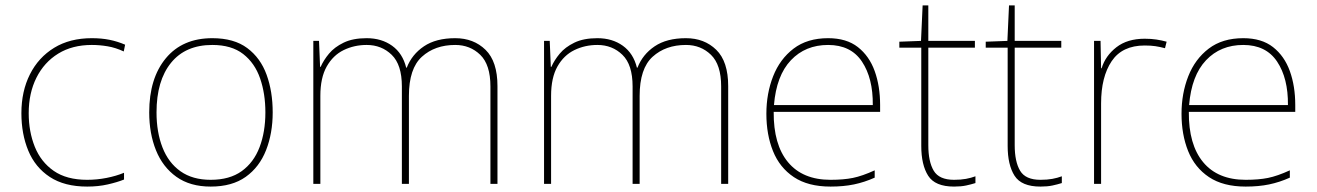

<svg xmlns="http://www.w3.org/2000/svg" viewBox="-20 -679 4864 709"><path d="M302 10Q218 10 164 -25.5Q110 -61 84.5 -122.5Q59 -184 59 -261Q59 -342 90.5 -404.5Q122 -467 180 -502.5Q238 -538 319 -538Q355 -538 384.5 -532Q414 -526 442 -514L437 -489Q407 -503 377.5 -508Q348 -513 319 -513Q247 -513 195 -481Q143 -449 114.5 -392Q86 -335 86 -261Q86 -193 108.5 -137Q131 -81 178.5 -48Q226 -15 302 -15Q338 -15 373.5 -22Q409 -29 438 -41V-16Q413 -6 378 2Q343 10 302 10Z M987 -264Q987 -187 962.5 -124.5Q938 -62 887.5 -26Q837 10 758 10Q682 10 631.5 -26Q581 -62 556 -124Q531 -186 531 -264Q531 -390 592.5 -464Q654 -538 764 -538Q844 -538 893 -501.5Q942 -465 964.5 -403Q987 -341 987 -264ZM558 -264Q558 -191 580 -134.5Q602 -78 646.5 -46.5Q691 -15 758 -15Q828 -15 872.5 -47Q917 -79 938.5 -135.5Q960 -192 960 -264Q960 -333 940.5 -389.5Q921 -446 878 -479.5Q835 -513 764 -513Q665 -513 611.5 -447Q558 -381 558 -264Z M1661 -538Q1729 -538 1773 -495Q1817 -452 1817 -361V0H1791V-360Q1791 -440 1753.5 -476.5Q1716 -513 1661 -513Q1586 -513 1538 -469.5Q1490 -426 1490 -325V0H1464V-360Q1464 -440 1426.5 -476.5Q1389 -513 1334 -513Q1288 -513 1249 -494Q1210 -475 1186.5 -433.5Q1163 -392 1163 -325V0H1137V-528H1158L1162 -432H1164Q1175 -457 1195 -481Q1215 -505 1249 -521.5Q1283 -538 1334 -538Q1389 -538 1428 -510Q1467 -482 1480 -429H1482Q1501 -478 1545.5 -508Q1590 -538 1661 -538Z M2513 -538Q2581 -538 2625 -495Q2669 -452 2669 -361V0H2643V-360Q2643 -440 2605.5 -476.5Q2568 -513 2513 -513Q2438 -513 2390 -469.5Q2342 -426 2342 -325V0H2316V-360Q2316 -440 2278.5 -476.5Q2241 -513 2186 -513Q2140 -513 2101 -494Q2062 -475 2038.5 -433.5Q2015 -392 2015 -325V0H1989V-528H2010L2014 -432H2016Q2027 -457 2047 -481Q2067 -505 2101 -521.5Q2135 -538 2186 -538Q2241 -538 2280 -510Q2319 -482 2332 -429H2334Q2353 -478 2397.5 -508Q2442 -538 2513 -538Z M3038 -538Q3106 -538 3148 -505Q3190 -472 3210 -416.5Q3230 -361 3230 -291V-266H2837Q2836 -145 2890 -80Q2944 -15 3047 -15Q3095 -15 3129.5 -22Q3164 -29 3210 -50V-23Q3172 -6 3133.5 2Q3095 10 3047 10Q2964 10 2911.5 -25Q2859 -60 2834.5 -121Q2810 -182 2810 -259Q2810 -334 2835 -397.5Q2860 -461 2910.5 -499.5Q2961 -538 3038 -538ZM3038 -513Q2954 -513 2900.5 -456.5Q2847 -400 2838 -291H3203Q3204 -390 3163 -451.5Q3122 -513 3038 -513Z M3503 -15Q3528 -15 3547 -18.5Q3566 -22 3582 -28V-3Q3566 2 3547.5 6Q3529 10 3503 10Q3433 10 3407.5 -30Q3382 -70 3382 -140V-503H3301V-525L3381 -528L3387 -659H3408V-528H3580V-503H3408V-143Q3408 -82 3428 -48.5Q3448 -15 3503 -15Z M3822 -15Q3847 -15 3866 -18.5Q3885 -22 3901 -28V-3Q3885 2 3866.5 6Q3848 10 3822 10Q3752 10 3726.5 -30Q3701 -70 3701 -140V-503H3620V-525L3700 -528L3706 -659H3727V-528H3899V-503H3727V-143Q3727 -82 3747 -48.5Q3767 -15 3822 -15Z M4207 -536Q4231 -536 4250.5 -533Q4270 -530 4288 -525L4282 -501Q4263 -506 4246.5 -508.5Q4230 -511 4207 -511Q4124 -511 4085 -453Q4046 -395 4046 -297V0H4020V-528H4044L4046 -427H4048Q4062 -473 4102.5 -504.5Q4143 -536 4207 -536Z M4571 -538Q4639 -538 4681 -505Q4723 -472 4743 -416.5Q4763 -361 4763 -291V-266H4370Q4369 -145 4423 -80Q4477 -15 4580 -15Q4628 -15 4662.5 -22Q4697 -29 4743 -50V-23Q4705 -6 4666.5 2Q4628 10 4580 10Q4497 10 4444.5 -25Q4392 -60 4367.5 -121Q4343 -182 4343 -259Q4343 -334 4368 -397.5Q4393 -461 4443.5 -499.5Q4494 -538 4571 -538ZM4571 -513Q4487 -513 4433.5 -456.5Q4380 -400 4371 -291H4736Q4737 -390 4696 -451.5Q4655 -513 4571 -513Z"/></svg>

Font: Noto Sans Oriya Thin
Style: Regular
Weight: 100
Designer: Amélie Bonet and Sol Matas
Foundry: Google LLC
Version: Version 2.006; ttfautohint (v1.8.4.7-5d5b)